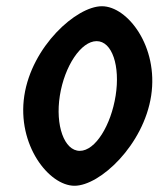

<svg xmlns="http://www.w3.org/2000/svg" viewBox="-20 -590 509 616"><path d="M58 -283C34 -125 137 6 219 6C301 6 441 -125 465 -283C489 -441 389 -570 307 -570C225 -570 82 -441 58 -283ZM172 -283C187 -378 240 -458 290 -458C340 -458 366 -378 351 -283C336 -188 286 -106 236 -106C186 -106 157 -188 172 -283Z"/></svg>

Font: Ampere
Style: SCUltCndIta
Weight: 400
Version: Version 1